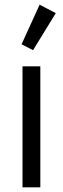

<svg xmlns="http://www.w3.org/2000/svg" viewBox="-20 -799 268 819"><path d="M152 0H76V-516H152ZM218 -743 121 -585 72 -610 149 -779Z"/></svg>

Font: IBM Plex Sans Condensed
Style: Regular
Weight: 400
Width: 3
Designer: Mike Abbink, Paul van der Laan, Pieter van Rosmalen
Foundry: Bold Monday
Version: Version 3.201